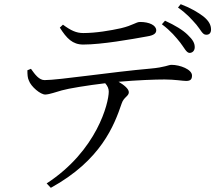

<svg xmlns="http://www.w3.org/2000/svg" viewBox="-20 -830 1040 918"><path d="M842 -626C862 -600 871 -578 886 -577C900 -577 910 -587 911 -602C912 -623 902 -640 878 -663C855 -686 817 -709 769 -731L754 -714C797 -682 822 -651 842 -626ZM919 -712C940 -687 948 -664 965 -664C981 -663 989 -673 989 -689C989 -710 979 -730 953 -751C928 -770 894 -791 844 -810L831 -794C874 -764 896 -738 919 -712ZM684 -656C716 -661 727 -671 727 -685C727 -709 694 -725 650 -725C630 -725 617 -709 558 -695C508 -684 439 -672 378 -672C345 -672 319 -684 281 -712L266 -698C299 -646 327 -617 378 -617C466 -617 607 -642 684 -656ZM223 68C463 -64 526 -230 562 -336C572 -366 596 -370 596 -389C596 -405 573 -424 547 -439C638 -447 722 -450 767 -450C815 -450 854 -443 870 -443C892 -443 898 -452 898 -469C898 -498 841 -520 800 -520C785 -520 769 -508 699 -502C515 -486 261 -447 193 -447C167 -447 147 -474 128 -501L111 -494C111 -473 112 -457 118 -445C128 -416 174 -377 197 -378C219 -379 246 -390 276 -398C307 -407 399 -422 483 -432C495 -418 500 -406 500 -392C500 -338 444 -110 203 47Z"/></svg>

Font: Source Han Serif KR
Style: Regular
Weight: 400
Designer: Ryoko NISHIZUKA 西塚涼子 (kana & ideographs); Frank Grießhammer (Latin, Greek & Cyrillic); Wenlong ZHANG 张文龙 (bopomofo); San
Foundry: Adobe
Version: Version 2.001;hotconv 1.1.0;makeotfexe 2.6.0